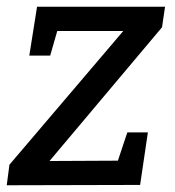

<svg xmlns="http://www.w3.org/2000/svg" viewBox="-21 -550 519 570"><path d="M469 -530 460 -469 126 -72 329 -73 357 -157H418L395 -1L-1 0L7 -61L345 -458H149L128 -385H66L89 -530Z"/></svg>

Font: Bitter Pro Medium
Style: Italic
Weight: 500
Italic angle: -9°
Designer: Sol Matas, and Bitter project Authors
Foundry: Sol Matas
Version: Version 1.010